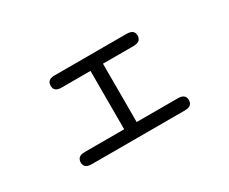

<svg xmlns="http://www.w3.org/2000/svg" viewBox="-81 -724 1163 974"><g transform="rotate(-30 500.0 -237.0)"><path d="M289.1 -408.2H458V-66.4H227.5Q192.4 -66.4 185.5 -44.9Q182.6 -39.1 182.6 -31.2Q182.6 -14.6 191.4 -5.9Q202.1 4.9 227.5 4.9H771.5Q796.9 4.9 807.6 -5.9Q816.4 -14.6 816.4 -31.2Q816.4 -46.9 807.6 -55.7Q796.9 -66.4 771.5 -66.4H531.2V-408.2H710Q745.1 -408.2 752 -429.7Q754.9 -435.5 754.9 -444.3Q754.9 -460 746.1 -468.8Q735.4 -479.5 710 -479.5H289.1Q250 -479.5 246.1 -452.1Q245.1 -448.2 245.1 -444.3Q245.1 -427.7 253.9 -418.9Q264.6 -408.2 289.1 -408.2Z"/></g></svg>

Font: FakePearl
Style: Light
Weight: 350
Version: Version 1.2